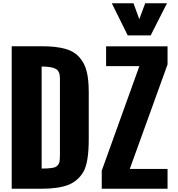

<svg xmlns="http://www.w3.org/2000/svg" viewBox="-20 -1164 1096 1184"><path d="M607.4 0V-111.3L839.4 -756.3H634.3V-878.4H1013.2V-766.6L780.3 -122.1H1013.2V0ZM767.6 -945.8 669.4 -1144H803.2L838.9 -1045.9L875.5 -1144H1009.8L909.2 -945.8ZM236.8 -124.5Q311 -124.5 327.6 -137.2Q344.2 -149.9 347.2 -168.9Q349.6 -188.5 349.6 -208.5V-681.6Q349.6 -725.1 323.7 -739.3Q297.9 -753.4 236.8 -753.9ZM52.2 0V-878.9H235.8Q324.2 -878.9 380.9 -863.3Q437.5 -847.7 469.7 -810.5Q502 -774.4 514.6 -723.6Q527.3 -672.9 527.3 -594.2V-306.2Q527.3 -159.2 493.2 -102.5Q459 -45.9 398.4 -22.9Q337.9 0 233.9 0Z"/></svg>

Font: Oswald-Bold
Style: Bold
Weight: 700
Designer: vernon adams
Foundry: vernon adams
Version: Version 2.002; ttfautohint (v0.92.18-e454-dirty) -l 8 -r 50 